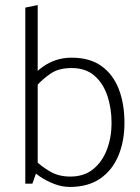

<svg xmlns="http://www.w3.org/2000/svg" viewBox="-20 -726 552 759"><path d="M108 0 129 -59V-706L80 -696V0ZM124 -386Q150 -415 181.5 -436Q213 -457 263 -457Q318 -457 352.5 -427.5Q387 -398 404 -348.5Q421 -299 421 -239Q421 -183 402.5 -134.5Q384 -86 348 -57Q312 -28 258 -28Q212 -28 178 -48Q144 -68 119 -92L99 -59Q113 -45 138 -28Q163 -11 194 1Q225 13 256 13Q328 13 376 -20Q424 -53 448 -110.5Q472 -168 472 -240Q472 -316 449.5 -374Q427 -432 381 -465Q335 -498 263 -498Q230 -498 201.5 -488.5Q173 -479 148.5 -461.5Q124 -444 104 -420Z"/></svg>

Font: Catamaran Thin Thin
Style: Regular
Weight: 250
Version: Version 2.000